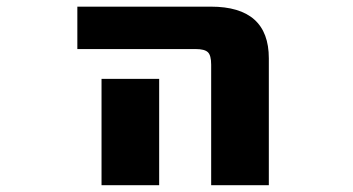

<svg xmlns="http://www.w3.org/2000/svg" viewBox="-20 -544 1040 566"><path d="M208 -399.4V-524.4H601.6Q772.5 -524.4 772.5 -372.1V2H602.5V-353.5Q602.5 -380.9 592.8 -390.1Q583 -399.4 556.6 -399.4ZM449.2 -311.5V-163.1V2H279.3V-163.1V-311.5Z"/></svg>

Font: Gen Shin Gothic Monospace Heavy
Style: Bold
Weight: 800
Designer: [Source Han Sans]
Ryoko NISHIZUKA  (kana & ideographs); Paul D. Hunt (Latin, Greek & Cyrillic); Wenlong ZHANG  (bopomofo
Version: Version 1.002.20150607